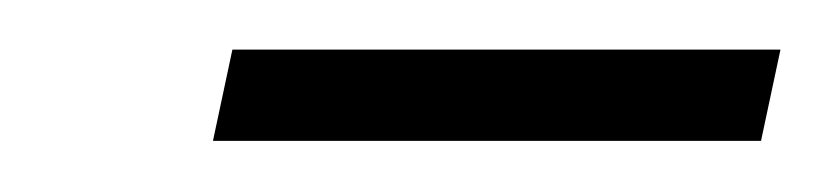

<svg xmlns="http://www.w3.org/2000/svg" viewBox="-20 -618 333 77"><path d="M293 -598.1 285.2 -561.5H65.4L73.2 -598.1Z"/></svg>

Font: Flanker
Style: Italic
Weight: 400
Italic angle: -12°
Designer: Flanker
Version: Version 2.027